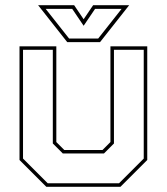

<svg xmlns="http://www.w3.org/2000/svg" viewBox="-20 -718 641 738"><path d="M158 0 55 -103V-540H196.5V-172L227 -141.5H374L404.5 -172V-540H546V-103L443 0ZM163.5 -13.5H437.5L532.5 -108.5V-526.5H418V-166.5L379.5 -128H221.5L183 -166.5V-526.5H68.5V-108.5ZM238.5 -556 126.5 -698H265L301.5 -644L338 -698H476.5L364.5 -556ZM245.5 -570H357.5L447.5 -684H345.5L301.5 -619L257.5 -684H155.5Z"/></svg>

Font: Tourney Thin Thin
Style: Regular
Weight: 250
Version: Version 1.015